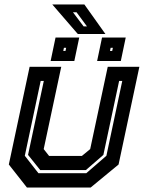

<svg xmlns="http://www.w3.org/2000/svg" viewBox="-20 -839 644 859"><path d="M100.5 0 19.5 -103 112.5 -540H254L175.5 -172L199.5 -141.5H346.5L383.5 -172L462 -540H603.5L510.5 -103L385.5 0ZM152 -64H366L456 -142L527 -477H513L442.5 -146L364 -78H160L105.5 -146L176 -477H162L91 -142ZM414.5 -566 436.5 -671H542.5L520.5 -566ZM206.5 -566 228.5 -671H334.5L312.5 -566ZM263 -611H273L276 -625H266ZM472 -611H482L485 -625H475ZM451.5 -687H328L214 -819H357.5ZM369 -721 322.5 -784H306.5L354 -721Z"/></svg>

Font: Tourney
Style: Bold Italic
Weight: 700
Italic angle: -12°
Version: Version 1.015